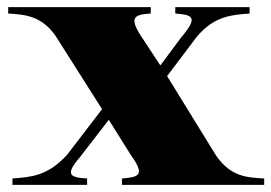

<svg xmlns="http://www.w3.org/2000/svg" viewBox="-20 -520 763 540"><path d="M15 -18V0H225V-18C177 -21 162 -28 204 -77L286 -183L348 -84C389 -27 371 -22 323 -18V0H723V-18C675 -21 630 -22 588 -82L450 -306L533 -416C583 -476 633 -478 682 -482V-500H473V-482C523 -478 538 -472 489 -414L431 -336L377 -418C342 -472 358 -479 404 -482V-500H3V-482C50 -479 97 -476 137 -418L267 -213L169 -85C114 -24 65 -22 15 -18Z"/></svg>

Font: Sprat
Style: Bold
Weight: 700
Designer: Ethan Nakache
Foundry: Collletttivo
Version: Version 2.000;Glyphs 3.2 (3217)